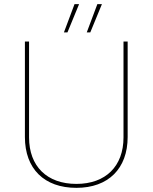

<svg xmlns="http://www.w3.org/2000/svg" viewBox="-20 -900 735 925"><path d="M305 -744 361 -880H339L288 -744ZM415 -744 471 -880H449L398 -744ZM348 5C502 5 595 -88 595 -240V-700H575V-238C575 -99 489 -14 348 -14C206 -14 120 -99 120 -238V-700H100V-240C100 -87 193 5 348 5Z"/></svg>

Font: Fixel Text Thin
Style: Regular
Weight: 100
Width: 4
Designer: AlfaBravo + MacPaw
Foundry: Kyrylo Tkachov, Marchela Mozhyna, Serhii Makarenko, Maria Weinstein, Zakhar Kryvoshyya
Version: Version 1.211